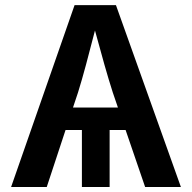

<svg xmlns="http://www.w3.org/2000/svg" viewBox="-20 -748 768 768"><path d="M24.4 0 278.3 -727.5H443.8L703.6 0H560.5L482.4 -228H418.5V0H307.6V-228H242.2L167 0ZM272 -317.9H451.7L431.2 -377.9Q415 -428.2 397.7 -489.3Q380.4 -550.3 359.9 -626Q340.3 -549.8 323.7 -488Q307.1 -426.3 292 -377.9Z"/></svg>

Font: Inter-SemiBold
Style: Regular
Weight: 600
Designer: Rasmus Andersson
Foundry: rsms
Version: Version 4.000;git-a52131595